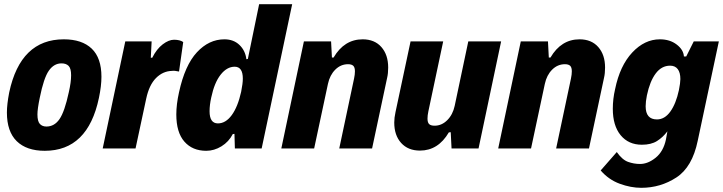

<svg xmlns="http://www.w3.org/2000/svg" viewBox="-20 -710 3457 918"><path d="M13 -172Q13 -211 24 -268Q78 -522 285 -522Q372 -522 418.5 -477.5Q465 -433 465 -343Q465 -299 453 -242Q400 11 194 11Q107 11 60 -35Q13 -81 13 -172ZM309 -269Q320 -317 320 -350Q320 -383 308 -395Q296 -407 274 -407Q238 -407 213.5 -372Q189 -337 170 -242Q159 -189 159 -163Q159 -130 170.5 -117.5Q182 -105 202 -105Q240 -105 264.5 -140.5Q289 -176 309 -269Z M579 -512H705L701 -434H708Q729 -476 758 -498Q787 -520 812 -520Q840 -520 856 -509L836 -368Q814 -373 802 -371Q759 -370 726 -337Q693 -304 679 -238L628 0H471Z M1377 -690 1231 0H1103L1101 -70L1093 -69Q1074 -32 1039 -10.5Q1004 11 966 11Q900 11 861.5 -33Q823 -77 823 -163Q823 -211 836 -269Q864 -398 921.5 -460Q979 -522 1053 -522Q1097 -522 1125 -495Q1153 -468 1158 -427L1165 -428L1219 -690ZM1133 -271Q1141 -311 1141 -334Q1141 -391 1102 -391Q1065 -391 1035 -353Q1005 -315 990 -244Q982 -208 982 -178Q982 -120 1022 -120Q1059 -120 1088 -159.5Q1117 -199 1133 -271Z M1433 -512H1563L1567 -435H1575Q1626 -522 1714 -522Q1771 -522 1803.5 -485Q1836 -448 1836 -387Q1836 -359 1831 -338L1759 0H1602L1673 -335Q1677 -354 1677 -369Q1677 -388 1669 -395.5Q1661 -403 1644 -403Q1609 -403 1583 -377Q1557 -351 1548 -309L1482 0H1325Z M2268 0H2139L2135 -78L2126 -77Q2075 10 1988 10Q1931 10 1898 -26.5Q1865 -63 1865 -124Q1865 -147 1871 -174L1943 -512H2099L2028 -177Q2024 -158 2024 -143Q2024 -124 2032 -116.5Q2040 -109 2058 -109Q2092 -109 2118.5 -135.5Q2145 -162 2154 -204L2219 -512H2376Z M2470 -512H2600L2604 -435H2612Q2663 -522 2751 -522Q2808 -522 2840.5 -485Q2873 -448 2873 -387Q2873 -359 2868 -338L2796 0H2639L2710 -335Q2714 -354 2714 -369Q2714 -388 2706 -395.5Q2698 -403 2681 -403Q2646 -403 2620 -377Q2594 -351 2585 -309L2519 0H2362Z M3417 -512 3316 -37Q3290 89 3214 138.5Q3138 188 3046 188Q2996 188 2943 168.5Q2890 149 2852 105L2929 17Q2955 54 2983 64Q3011 74 3040 74Q3078 74 3115 44Q3152 14 3164 -43L3171 -82Q3149 -53 3121 -35.5Q3093 -18 3049 -18Q2985 -18 2947.5 -63.5Q2910 -109 2910 -190Q2910 -237 2921 -284Q2944 -396 3003 -459Q3062 -522 3135 -522Q3183 -522 3215.5 -497Q3248 -472 3250 -440H3261L3297 -512ZM3233 -332Q3233 -363 3220.5 -379.5Q3208 -396 3184 -396Q3143 -396 3115 -358.5Q3087 -321 3073 -254Q3067 -224 3067 -202Q3067 -139 3121 -139Q3158 -139 3185 -176.5Q3212 -214 3226 -279Q3233 -314 3233 -332Z"/></svg>

Font: Decalotype ExtraBold Italic
Style: Regular
Weight: 800
Italic angle: -12°
Designer: Alfredo Marco Pradil
Foundry: Alfredo Marco Pradil
Version: Version 1.0